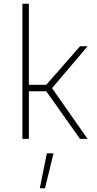

<svg xmlns="http://www.w3.org/2000/svg" viewBox="-20 -750 523 1037"><path d="M136 0V-257H230L412 0H453L261 -274L453 -500H412L230 -292H136V-730H101V0ZM195 267H223L269 78H233Z"/></svg>

Font: TitilliumText22L
Style: 1 wt
Weight: 100
Designer: Campivisivi
Foundry: Campivisivi
Version: 1.000